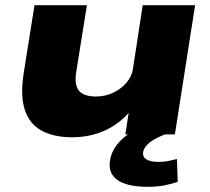

<svg xmlns="http://www.w3.org/2000/svg" viewBox="-20 -518 809 740"><path d="M258 11Q186 11 139.5 -15Q93 -41 75.5 -95Q58 -149 71 -234L113 -498H315L274 -242Q268 -206 275.5 -184.5Q283 -163 302.5 -154.5Q322 -146 349 -146Q386 -146 417 -161Q448 -176 468 -200Q488 -224 492 -250L530 -498H732L654 0H463L478 -97H488Q445 -43 386.5 -16Q328 11 258 11ZM550 202Q468 202 431 174.5Q394 147 405 95Q414 51 453 16Q492 -19 568 -48L615 0Q591 10 573.5 20Q556 30 545.5 42Q535 54 532 66Q528 86 544 96Q560 106 591 106Q610 106 626 103Q642 100 662 95L665 183Q634 193 608 197.5Q582 202 550 202Z"/></svg>

Font: Nunito Sans 10pt Expanded Black
Style: Italic
Weight: 900
Width: 7
Italic angle: -9°
Designer: Vernon Adams
Foundry: Vernon Adams
Version: Version 3.101;gftools[0.9.27]